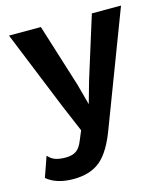

<svg xmlns="http://www.w3.org/2000/svg" viewBox="-108 -584 772 884"><g transform="rotate(-15 278.5 -142.5)"><path d="M349 31Q312 133 263.5 174Q215 215 134 215Q53 215 7 176L41 79Q57 97 76.5 103.5Q96 110 125 110Q156 110 175 97Q194 84 207 50L225 7L170 -123L17 -500H169L263 -200L290 -100L320 -206L412 -500H551Z"/></g></svg>

Font: Work Sans SemiBold
Style: Regular
Weight: 600
Designer: Wei Huang
Foundry: Wei Huang
Version: Version 1.500